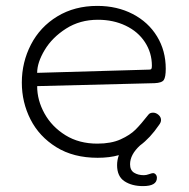

<svg xmlns="http://www.w3.org/2000/svg" viewBox="-20 -533 640 651"><path d="M504 -251 106 -241Q106 -193 131 -148Q156 -103 202 -74.5Q248 -46 310 -46Q357 -46 389 -60.5Q421 -75 439.5 -93.5Q458 -112 483 -144Q488 -151 499 -151Q509 -151 517.5 -143.5Q526 -136 526 -126Q526 -118 519 -109Q489 -65 455 -40Q421 -9 421 24Q421 44 434.5 52.5Q448 61 468 61Q476 61 485.5 57.5Q495 54 499 54Q504 54 508 58.5Q512 63 512 70Q512 98 465 98Q427 98 402 81.5Q377 65 377 27Q377 10 383 -7Q352 2 311 2Q229 2 171 -34Q113 -70 83.5 -128Q54 -186 54 -253Q54 -322 85 -382Q116 -442 174.5 -477.5Q233 -513 310 -513Q377 -513 430 -485.5Q483 -458 512.5 -409.5Q542 -361 542 -300Q542 -272 535.5 -262Q529 -252 504 -251ZM495 -310Q495 -354 471.5 -390Q448 -426 406 -446Q364 -466 312 -466Q251 -466 204 -436Q157 -406 131.5 -363.5Q106 -321 106 -286L487 -297Q492 -297 493.5 -300Q495 -303 495 -310Z"/></svg>

Font: Mali Light
Style: Regular
Weight: 300
Designer: Kitiyaporn Chalermlarp | Katatrad Aksorn Co.,Ltd.
Foundry: Cadson Demak Co.,Ltd.
Version: Version 1.000; ttfautohint (v1.6)